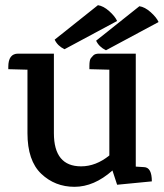

<svg xmlns="http://www.w3.org/2000/svg" viewBox="-20 -706 632 741"><path d="M325 -439V-451Q325 -475 331 -482Q337 -489 340 -492Q347 -499 362 -499H504V-63L536 -61Q566 -60 566 -6L432 7L414 -48Q343 15 267.5 15Q192 15 139 -35.5Q86 -86 86 -192V-437L12 -439V-448Q12 -499 50 -499H188V-192Q188 -64 293 -64Q350 -64 402 -106V-437ZM432 -625 229 -516Q202 -529 191 -553L358 -686Q379 -683 401.5 -663Q424 -643 432 -625ZM592 -621 389 -512Q362 -525 351 -549L518 -682Q539 -679 561.5 -659Q584 -639 592 -621Z"/></svg>

Font: Karma SemiBold
Style: Regular
Weight: 600
Designer: Joana Correia
Foundry: Indian Type Foundry
Version: Version 1.202;PS 1.0;hotconv 1.0.78;makeotf.lib2.5.61930; tt